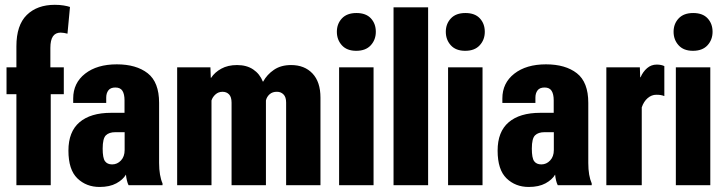

<svg xmlns="http://www.w3.org/2000/svg" viewBox="-20 -761 2981 789"><path d="M47.4 0H188.5V-440.9L187 -449.2V-564Q187 -596.2 197.5 -611.6Q208 -627 229.5 -627Q235.8 -627 243.2 -625.7Q250.5 -624.5 257.3 -622.6L267.6 -732.4Q257.8 -735.8 241.7 -738.5Q225.6 -741.2 205.1 -741.2Q132.8 -741.2 90.1 -699.5Q47.4 -657.7 47.4 -570.8ZM6.8 -374H242.2V-484.4H99.1H86.4H6.8Z M261.2 -142.1Q261.2 -63.5 297.9 -28.1Q334.5 7.3 389.2 7.3Q430.7 7.3 458 -7.6Q485.4 -22.5 497.6 -43.5Q498.5 -31.7 501.5 -19.5Q504.4 -7.3 508.3 0H647.9V-7.3Q641.1 -22.5 637.5 -43.7Q633.8 -64.9 633.8 -91.3V-338.4Q633.8 -423.3 586.9 -460Q540 -496.6 460 -496.6Q378.9 -496.6 329.8 -458.3Q280.8 -419.9 280.8 -356.4V-337.9H416.5V-359.9Q416.5 -377.9 425.3 -389.6Q434.1 -401.4 454.1 -401.4Q474.6 -401.4 483.2 -387.7Q491.7 -374 491.7 -349.1V-297.4H436.5Q352.1 -297.4 306.6 -258.5Q261.2 -219.7 261.2 -142.1ZM401.9 -150.4Q401.9 -191.9 415 -204.8Q428.2 -217.8 454.1 -217.8H492.2V-144.5Q492.2 -117.7 477.1 -101.6Q461.9 -85.4 440.9 -85.4Q420.9 -85.4 411.4 -98.6Q401.9 -111.8 401.9 -150.4Z M708 0H849.1V-348.1Q853.5 -362.3 865.5 -373Q877.4 -383.8 894.5 -383.8Q911.1 -383.8 921.4 -373Q931.6 -362.3 931.6 -338.9V0H1072.8V-348.1Q1076.2 -363.3 1088.1 -373.8Q1100.1 -384.3 1118.7 -383.8Q1134.3 -383.8 1145 -373Q1155.8 -362.3 1155.8 -339.4V0H1296.9V-359.9Q1296.9 -424.3 1264.2 -459Q1231.4 -493.7 1176.3 -493.7Q1134.3 -493.7 1105.7 -474.1Q1077.1 -454.6 1061.5 -425.8H1060.1Q1047.4 -457.5 1020.5 -475.6Q993.7 -493.7 954.1 -493.7Q916.5 -493.7 889.4 -478.8Q862.3 -463.9 847.7 -441.4H846.2L844.7 -484.4H708Z M1373.5 0H1515.1V-484.4H1373.5ZM1364.3 -630.4Q1364.3 -597.7 1384.8 -575Q1405.3 -552.2 1443.8 -552.2Q1482.9 -552.2 1503.7 -575Q1524.4 -597.7 1524.4 -630.4Q1524.4 -663.6 1504.2 -685.5Q1483.9 -707.5 1444.8 -707.5Q1405.8 -707.5 1385 -685.3Q1364.3 -663.1 1364.3 -630.4Z M1597.2 0H1739.3V-731H1597.2Z M1821.3 0H1962.9V-484.4H1821.3ZM1812 -630.4Q1812 -597.7 1832.5 -575Q1853 -552.2 1891.6 -552.2Q1930.7 -552.2 1951.4 -575Q1972.2 -597.7 1972.2 -630.4Q1972.2 -663.6 1951.9 -685.5Q1931.6 -707.5 1892.6 -707.5Q1853.5 -707.5 1832.8 -685.3Q1812 -663.1 1812 -630.4Z M2024.9 -142.1Q2024.9 -63.5 2061.5 -28.1Q2098.1 7.3 2152.8 7.3Q2194.3 7.3 2221.7 -7.6Q2249 -22.5 2261.2 -43.5Q2262.2 -31.7 2265.1 -19.5Q2268.1 -7.3 2272 0H2411.6V-7.3Q2404.8 -22.5 2401.1 -43.7Q2397.5 -64.9 2397.5 -91.3V-338.4Q2397.5 -423.3 2350.6 -460Q2303.7 -496.6 2223.6 -496.6Q2142.6 -496.6 2093.5 -458.3Q2044.4 -419.9 2044.4 -356.4V-337.9H2180.2V-359.9Q2180.2 -377.9 2189 -389.6Q2197.8 -401.4 2217.8 -401.4Q2238.3 -401.4 2246.8 -387.7Q2255.4 -374 2255.4 -349.1V-297.4H2200.2Q2115.7 -297.4 2070.3 -258.5Q2024.9 -219.7 2024.9 -142.1ZM2165.5 -150.4Q2165.5 -191.9 2178.7 -204.8Q2191.9 -217.8 2217.8 -217.8H2255.9V-144.5Q2255.9 -117.7 2240.7 -101.6Q2225.6 -85.4 2204.6 -85.4Q2184.6 -85.4 2175 -98.6Q2165.5 -111.8 2165.5 -150.4Z M2471.7 0H2617.2V-319.8Q2625.5 -344.2 2641.6 -357.9Q2657.7 -371.6 2676.8 -371.6Q2687.5 -371.6 2695.1 -370.4Q2702.6 -369.1 2710 -366.2V-489.3Q2704.6 -492.2 2696.5 -493.9Q2688.5 -495.6 2678.7 -495.6Q2656.2 -495.6 2639.2 -481Q2622.1 -466.3 2612.3 -443.4H2610.8L2609.4 -484.4H2471.7Z M2757.3 0H2898.9V-484.4H2757.3ZM2748 -630.4Q2748 -597.7 2768.6 -575Q2789.1 -552.2 2827.6 -552.2Q2866.7 -552.2 2887.5 -575Q2908.2 -597.7 2908.2 -630.4Q2908.2 -663.6 2887.9 -685.5Q2867.7 -707.5 2828.6 -707.5Q2789.6 -707.5 2768.8 -685.3Q2748 -663.1 2748 -630.4Z"/></svg>

Font: Roboto Flex
Style: wght 700 wdth 25 opsz 34 GRAD 0.00 slnt 0.00 XTRA 468 XOPQ 96 YOPQ 79 YTLC 514 YTUC 712 YTAS 750 YTDE -203.00 YTFI 738
Weight: 700
Width: 1
Designer: Berlow after Robertson
Foundry: Google
Version: Version 3.100